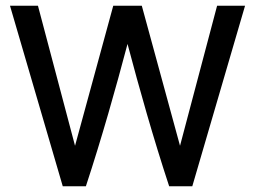

<svg xmlns="http://www.w3.org/2000/svg" viewBox="-20 -653 894 673"><path d="M377 -633 243 -142 113 -633H15L200 0H281C337 -170 386 -344 427 -499C468 -344 517 -170 573 0H654L839 -633H741L611 -142L477 -633H377Z"/></svg>

Font: Tajawal Medium
Style: Regular
Weight: 500
Designer: Boutros Fonts
Foundry: Created by Boutros International 2017
Version: Version 1.700